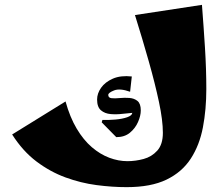

<svg xmlns="http://www.w3.org/2000/svg" viewBox="-20 -764 910 791"><path d="M502 7Q442 7 377.5 -1.5Q313 -10 250 -33Q187 -56 130.5 -98.5Q74 -141 30 -210L250 -346Q268 -281 296 -234Q324 -187 358.5 -157.5Q393 -128 430.5 -114Q468 -100 505 -100Q538 -100 571.5 -109Q605 -118 628 -143.5Q651 -169 651 -217Q651 -268 635 -343.5Q619 -419 593 -511Q567 -603 536 -702L812 -744Q819 -654 824.5 -566.5Q830 -479 830 -397Q830 -313 816 -239.5Q802 -166 766 -110.5Q730 -55 666 -24Q602 7 502 7ZM459 -199 399 -260 402 -270Q428 -269 456 -271.5Q484 -274 504 -281Q524 -288 525 -299Q509 -298 484.5 -295Q460 -292 436 -294Q412 -296 396 -309.5Q380 -323 380 -354Q380 -379 396.5 -402.5Q413 -426 445 -440Q477 -454 523 -449L516 -386Q474 -401 450 -391.5Q426 -382 426 -373Q426 -361 439.5 -359.5Q453 -358 473 -360Q493 -362 513 -360.5Q533 -359 546.5 -348Q560 -337 560 -309Q560 -287 548.5 -261Q537 -235 515 -217Q493 -199 459 -199Z"/></svg>

Font: Marhey Light
Style: Bold
Weight: 700
Version: Version 1.000